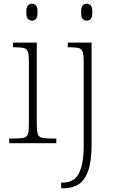

<svg xmlns="http://www.w3.org/2000/svg" viewBox="-20 -763 616 1023"><path d="M29 0V-25H56Q90 -25 106.5 -29Q123 -33 128.5 -48Q134 -63 134 -97V-435Q134 -471 128.5 -487Q123 -503 107.5 -507Q92 -511 64 -511H49V-536H176V-98Q176 -64 181.5 -48.5Q187 -33 204 -29Q221 -25 254 -25H280V0ZM150 -653Q137 -653 128.5 -662.5Q120 -672 120 -698Q120 -724 128.5 -733.5Q137 -743 150 -743Q164 -743 172 -733.5Q180 -724 180 -698Q180 -672 172 -662.5Q164 -653 150 -653ZM306 240V210H316Q351 210 375.5 191.5Q400 173 413 129Q426 85 426 8V-435Q426 -471 420.5 -487Q415 -503 399.5 -507Q384 -511 356 -511H341V-536H468V8Q468 97 449.5 148Q431 199 398 219.5Q365 240 322 240ZM442 -653Q429 -653 420.5 -662.5Q412 -672 412 -698Q412 -724 420.5 -733.5Q429 -743 442 -743Q456 -743 464 -733.5Q472 -724 472 -698Q472 -672 464 -662.5Q456 -653 442 -653Z"/></svg>

Font: Noto Serif Hebrew ExtraLight
Style: Regular
Weight: 250
Version: Version 2.003